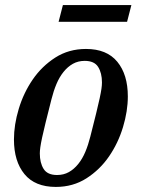

<svg xmlns="http://www.w3.org/2000/svg" viewBox="-20 -725 559 757"><path d="M205 -35Q231 -35 251.5 -46.5Q272 -58 288.5 -78.5Q305 -99 316.5 -126.5Q328 -154 336 -186Q350 -241 359 -277.5Q368 -314 373 -337.5Q378 -361 380 -375Q382 -389 382 -400Q382 -437 367 -461Q352 -485 314 -485Q288 -485 267.5 -473.5Q247 -462 230.5 -441.5Q214 -421 202.5 -393.5Q191 -366 183 -334Q169 -279 160 -242.5Q151 -206 146 -182.5Q141 -159 139 -144.5Q137 -130 137 -120Q137 -83 152 -59Q167 -35 205 -35ZM200 12Q118 12 76.5 -38.5Q35 -89 35 -175Q35 -233 54 -296Q73 -359 109 -411.5Q145 -464 198 -498Q251 -532 319 -532Q401 -532 442.5 -481.5Q484 -431 484 -345Q484 -287 465 -224Q446 -161 410 -108.5Q374 -56 321 -22Q268 12 200 12ZM228 -705H498L481 -639H211Z"/></svg>

Font: IBM Plex Serif Medm
Style: Italic
Weight: 500
Italic angle: -14°
Designer: Mike Abbink, Paul van der Laan, Pieter van Rosmalen
Foundry: Bold Monday
Version: Version 3.001